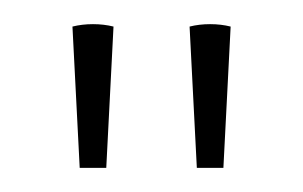

<svg xmlns="http://www.w3.org/2000/svg" viewBox="-20 -749 251 159"><path d="M137 -727 143 -610H165L171 -727Q163 -729 154 -729Q145 -729 137 -727ZM40 -727 46 -610H68L74 -727Q66 -729 57 -729Q48 -729 40 -727Z"/></svg>

Font: Arima Thin Thin
Style: Regular
Weight: 250
Version: Version 1.100